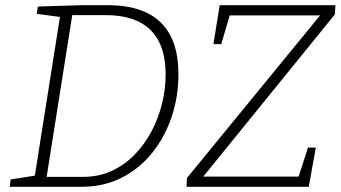

<svg xmlns="http://www.w3.org/2000/svg" viewBox="-20 -715 1304 735"><path d="M396 -695Q479 -695 539 -667.5Q599 -640 631 -581.5Q663 -523 663 -429Q663 -346 637.5 -269Q612 -192 563.5 -131Q515 -70 446.5 -35Q378 0 292 0H17L21 -28L122 -44L112 -34L211 -660L218 -649L121 -662L125 -690L287 -695ZM299 -38Q358 -38 407 -60.5Q456 -83 494 -121.5Q532 -160 559 -210.5Q586 -261 600 -317Q614 -373 614 -429Q614 -507 587.5 -557.5Q561 -608 510 -632.5Q459 -657 386 -657H246L258 -666L157 -28L149 -38ZM694 0 696 -34 1211 -663 1215 -656H846L862 -665L827 -546H797L821 -695H1264L1262 -660L750 -29L747 -39H1139L1120 -29L1159 -150H1189L1162 0Z"/></svg>

Font: Bitter Thin Light
Style: Italic
Weight: 300
Italic angle: -9°
Version: Version 2.002